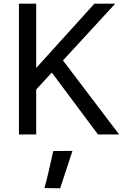

<svg xmlns="http://www.w3.org/2000/svg" viewBox="-20 -731 668 1044"><path d="M83 0H176.8V-244.1L606.4 -710.9H493.2L176.8 -361.3V-710.9H83ZM512.7 0H627.9L297.9 -434.6L237.3 -369.1ZM221.7 291.5 307.1 293 374 89.4 269.5 90.3Q253.9 158.2 244.9 199.5Q235.8 240.7 221.7 291.5Z"/></svg>

Font: Roboto Flex
Style: Regular
Weight: 400
Designer: Berlow after Robertson
Foundry: Google
Version: Version 3.200;gftools[0.9.32]